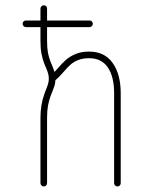

<svg xmlns="http://www.w3.org/2000/svg" viewBox="-20 -689 544 709"><path d="M322.8 -601.1Q322.8 -596.2 319.3 -592.5Q315.9 -588.9 310.5 -588.9H153.8V-538.1Q153.8 -511.7 157 -494.6Q160.2 -477.5 166.5 -461.4L170.9 -450.7Q178.2 -433.6 181.2 -423.3L192.4 -435.5Q208.5 -454.6 222.7 -467.3Q236.8 -480 258.5 -489.3Q280.3 -498.5 309.1 -498.5Q366.2 -498.5 396 -456.5Q425.8 -414.6 425.8 -344.7V-12.7Q425.8 -7.8 422.4 -4.2Q418.9 -0.5 413.6 -0.5Q408.7 -0.5 405 -4.2Q401.4 -7.8 401.4 -12.7V-344.7Q401.4 -405.8 378.2 -439.9Q355 -474.1 309.1 -474.1Q285.2 -474.1 268.1 -467Q251 -460 239.5 -449.5Q228 -439 213.4 -421.9Q206.5 -414.1 199 -406.2Q191.4 -398.4 184.6 -393.1Q184.1 -380.9 180.9 -371.3Q177.7 -361.8 171.4 -345.7L167 -335Q160.6 -317.9 157.2 -298.8Q153.8 -279.8 153.8 -253.4V-12.7Q153.8 -7.8 150.4 -4.2Q147 -0.5 141.6 -0.5Q136.7 -0.5 133.1 -4.2Q129.4 -7.8 129.4 -12.7V-253.4Q129.4 -303.2 144.5 -343.8L149.4 -356.9Q154.8 -370.1 157.5 -379.2Q160.2 -388.2 160.2 -398.4Q160.2 -408.7 157.7 -417.5Q155.3 -426.3 149.4 -439.9L144 -452.6Q137.2 -470.2 133.3 -490Q129.4 -509.8 129.4 -538.1V-588.9H75.7Q70.8 -588.9 67.1 -592.5Q63.5 -596.2 63.5 -601.1Q63.5 -606.4 67.1 -609.9Q70.8 -613.3 75.7 -613.3H129.4V-657.2Q129.4 -662.6 133.1 -666Q136.7 -669.4 141.6 -669.4Q147 -669.4 150.4 -666Q153.8 -662.6 153.8 -657.2V-613.3H310.5Q315.9 -613.3 319.3 -609.9Q322.8 -606.4 322.8 -601.1Z"/></svg>

Font: Velvelyne Light
Style: Regular
Weight: 200
Designer: Manon Van der Borght et Mariel Nils
Foundry: Velvetyne
Version: Version 1.070